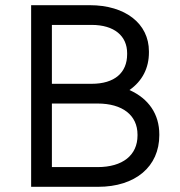

<svg xmlns="http://www.w3.org/2000/svg" viewBox="-20 -720 692 740"><path d="M100 0H358C502 0 594 -78 594 -199V-202C594 -280 553 -340 479 -373C529 -408 554 -458 554 -518V-522C554 -629 463 -700 326 -700H100ZM180 -397V-624H333C421 -624 470 -581 470 -515V-511C470 -440 422 -397 333 -397ZM180 -76V-321H356C452 -321 510 -276 510 -201V-198C510 -122 453 -76 356 -76Z"/></svg>

Font: Fixel Display Regular
Style: Regular
Weight: 400
Designer: AlfaBravo + MacPaw
Foundry: Kyrylo Tkachov, Marchela Mozhyna, Serhii Makarenko, Maria Weinstein, Zakhar Kryvoshyya
Version: Version 1.211